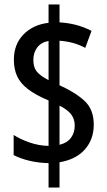

<svg xmlns="http://www.w3.org/2000/svg" viewBox="-20 -780 480 858"><path d="M197 -51Q152 -52 112 -61.5Q72 -71 41 -87V-177Q70 -158 111.5 -143.5Q153 -129 197 -128V-331Q138 -356 104.5 -382Q71 -408 56.5 -439.5Q42 -471 42 -513Q42 -582 85 -626Q128 -670 197 -678V-760H246V-680Q283 -678 318.5 -669Q354 -660 389 -642L361 -566Q333 -581 304.5 -588.5Q276 -596 246 -598V-399Q317 -367 358 -329Q399 -291 399 -223Q399 -157 359 -112Q319 -67 246 -55V58H197ZM197 -597Q164 -591 146.5 -568Q129 -545 129 -512Q129 -479 144.5 -460Q160 -441 197 -422ZM246 -133Q280 -141 297 -164Q314 -187 314 -219Q314 -249 297 -270Q280 -291 246 -308Z"/></svg>

Font: Noto Sans Telugu ExtraCondensed Medium
Style: Regular
Weight: 500
Width: 2
Designer: Jelle Bosma - Monotype Design Team
Foundry: Monotype Imaging Inc.
Version: Version 2.005; ttfautohint (v1.8.4.7-5d5b)